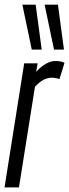

<svg xmlns="http://www.w3.org/2000/svg" viewBox="-25 -810 299 830"><path d="M137.6 -536.2 131.3 -499.5Q144.9 -514.6 158.7 -524.9Q172.5 -535.2 186.6 -540.7Q200.7 -546.2 214.4 -546.2Q225.4 -546.2 234.8 -544.7Q244.1 -543.2 253.8 -538.6L232.2 -468.3Q223.5 -471.3 214.5 -472.6Q205.6 -474 197.8 -474Q180.9 -474 163.5 -465.1Q146 -456.2 126.1 -434.7L57 0H-5.4L79.6 -536.2ZM112.3 -595.7 71.7 -789.7H129.2L155.3 -595.7ZM208.5 -595.7 167.9 -789.7H225.5L251.5 -595.7Z"/></svg>

Font: Georama ExtraCondensed Thin
Style: Italic
Weight: 100
Width: 2
Italic angle: -9°
Designer: Jean-Baptiste Levee
Foundry: Production Type
Version: Version 1.001